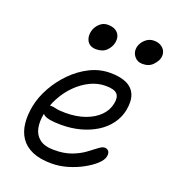

<svg xmlns="http://www.w3.org/2000/svg" viewBox="-132 -811 823 921"><g transform="rotate(20 279.5 -351.0)"><path d="M235 10Q176 10 137 -7Q98 -24 77 -55Q56 -86 51.5 -128Q47 -170 57 -220Q67 -268 94 -316.5Q121 -365 161 -405.5Q201 -446 250 -470.5Q299 -495 353 -495Q405 -495 437.5 -479.5Q470 -464 482.5 -433Q495 -402 486 -354Q478 -314 454 -281.5Q430 -249 393.5 -226.5Q357 -204 312 -192Q267 -180 216 -180Q149 -180 128 -194.5Q107 -209 110 -227Q112 -238 119 -243.5Q126 -249 140 -249Q151 -249 167 -245Q183 -241 216 -241Q271 -241 314.5 -256.5Q358 -272 385.5 -299.5Q413 -327 420 -363Q427 -396 412.5 -412.5Q398 -429 354 -429Q313 -429 275 -410.5Q237 -392 205 -360Q173 -328 151 -287Q129 -246 120 -201Q112 -161 118.5 -128Q125 -95 150.5 -75Q176 -55 225 -55Q276 -55 313 -69Q350 -83 376 -102Q402 -121 420 -135Q438 -149 450 -149Q464 -149 471 -139Q478 -129 474 -111Q470 -93 448 -72.5Q426 -52 391.5 -33Q357 -14 316.5 -2Q276 10 235 10ZM482 -588Q455 -588 439.5 -608Q424 -628 429 -654Q434 -677 453 -694.5Q472 -712 497 -712Q519 -712 534 -702.5Q549 -693 555 -678Q561 -663 557 -646Q554 -630 535 -609Q516 -588 482 -588ZM249 -578Q229 -578 216 -587Q203 -596 198 -612.5Q193 -629 197 -649Q202 -672 220 -690Q238 -708 262 -708Q288 -708 303 -698.5Q318 -689 323.5 -673.5Q329 -658 325 -639Q320 -615 301 -596.5Q282 -578 249 -578Z"/></g></svg>

Font: Shantell Sans Light
Style: Italic
Weight: 300
Italic angle: -11°
Designer: Stephen Nixon, Anya Danilova, Shantell Martin
Foundry: Arrow Type
Version: Version 1.008;[ac192a2d6]